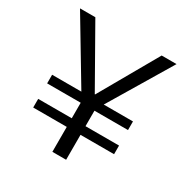

<svg xmlns="http://www.w3.org/2000/svg" viewBox="-166 -873 990 1016"><g transform="rotate(30 329.5 -365.0)"><path d="M83 -152.3V-205.1H288.1V-299.8H83V-352.5H261.7L35.2 -730.5H128.9L330.1 -376H332L534.2 -730.5H625L398.4 -352.5H577.1V-299.8H372.1V-205.1H577.1V-152.3H372.1V0H288.1V-152.3Z"/></g></svg>

Font: Mgen+ 1c regular
Style: Regular
Weight: 400
Designer: [Source Han Sans]
Ryoko NISHIZUKA  (kana & ideographs); Paul D. Hunt (Latin, Greek & Cyrillic); Wenlong ZHANG  (bopomofo
Version: Version 1.059.20150602